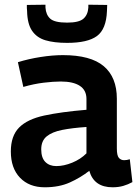

<svg xmlns="http://www.w3.org/2000/svg" viewBox="-20 -785 582 815"><path d="M26 -142Q26 -208 61 -243.5Q96 -279 167.5 -294.5Q239 -310 347 -319V-365Q347 -402 319 -420.5Q291 -439 238 -439Q207 -439 165.5 -434Q124 -429 79 -416L56 -521Q101 -535 152 -543Q203 -551 247 -551Q365 -551 420.5 -504Q476 -457 476 -366V-155Q476 -125 484.5 -115Q493 -105 507 -105Q512 -105 518.5 -106Q525 -107 531 -109L542 -12Q524 -2 503.5 4Q483 10 458 10Q379 10 359 -60Q322 -31 276.5 -10.5Q231 10 170 10Q104 10 65 -30.5Q26 -71 26 -142ZM155 -151Q155 -115 172.5 -97.5Q190 -80 219 -80Q251 -80 286.5 -94.5Q322 -109 347 -134V-246Q287 -242 244 -233.5Q201 -225 178 -206Q155 -187 155 -151ZM265 -603Q210 -603 173 -614Q136 -625 116 -654.5Q96 -684 95 -738Q94 -745 94 -751Q94 -757 94 -764L173 -765Q173 -757 173 -753Q175 -722 193.5 -705.5Q212 -689 265 -689Q315 -689 334 -705.5Q353 -722 355 -753Q355 -761 355 -765L435 -764Q435 -757 434.5 -750.5Q434 -744 434 -738Q431 -661 391.5 -632Q352 -603 265 -603Z"/></svg>

Font: Georama SemiBold
Style: Regular
Weight: 600
Designer: Jean-Baptiste Levee
Foundry: Production Type
Version: Version 1.000